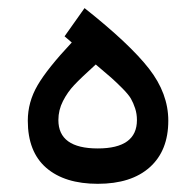

<svg xmlns="http://www.w3.org/2000/svg" viewBox="-20 -451 477 469"><path d="M218.8 -88.4Q314.5 -88.4 314.5 -157.7Q314.5 -172.9 310.1 -186.3Q305.7 -199.7 299.8 -210Q293.9 -220.2 278.6 -235.6Q263.2 -251 251.7 -261.2Q240.2 -271.5 213.9 -293.5Q177.7 -260.7 161.4 -243.4Q145 -226.1 133.8 -204.1Q122.6 -182.1 122.6 -157.7Q122.6 -88.4 218.8 -88.4ZM186.5 -431.2Q296.9 -343.8 344 -283.2Q391.1 -222.7 391.1 -156.2Q391.1 -83 345.9 -42.5Q300.8 -2 218.8 -2Q138.2 -2 93 -41Q47.9 -80.1 47.9 -156.2Q47.9 -201.7 71.8 -242.7Q95.7 -283.7 155.3 -347.2L137.7 -362.3Z"/></svg>

Font: Samim WOL
Style: WOL
Weight: 400
Foundry: DejaVu fonts team - Redesigned by Saber Rastikerdar
Version: Version 4.0.0